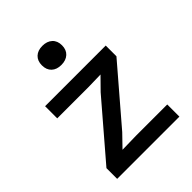

<svg xmlns="http://www.w3.org/2000/svg" viewBox="-205 -828 938 938"><g transform="rotate(-45 264.5 -359.0)"><path d="M201.5 -700.5Q220 -718 252 -718Q284 -718 303 -700.5Q322 -683 322 -652Q322 -621 303 -603.5Q284 -586 252 -586Q220 -586 201.5 -603.5Q183 -621 183 -652Q183 -683 201.5 -700.5ZM51 0V-74L293 -356L354 -418L267 -416H53V-500H472V-426L230 -144L170 -82L265 -84H481V0Z"/></g></svg>

Font: Elaine Sans Medium
Style: Regular
Weight: 500
Designer: Wei Huang
Foundry: Wei Huang
Version: Version 2.001;December 24, 2019;FontCreator 12.0.0.2547 64-b